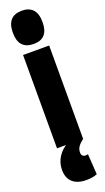

<svg xmlns="http://www.w3.org/2000/svg" viewBox="-191 -808 579 1058"><g transform="rotate(-20 99.0 -279.5)"><path d="M100 -584Q12 -584 12 -681Q12 -779 100 -779Q141 -779 163.5 -755Q186 -731 186 -681Q186 -584 100 -584ZM23 0V-547H176V0ZM116 220Q65 220 36.5 195Q8 170 8 122Q8 79 31 44.5Q54 10 93 -10L176 0Q152 19 143 33.5Q134 48 134 65Q134 78 140.5 84.5Q147 91 157 91Q166 91 172 89L180 209Q168 214 153 217Q138 220 116 220Z"/></g></svg>

Font: Georama ExtraCondensed ExtraBold
Style: Regular
Weight: 800
Width: 2
Designer: Jean-Baptiste Levee
Foundry: Production Type
Version: Version 1.000